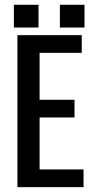

<svg xmlns="http://www.w3.org/2000/svg" viewBox="-20 -771 394 791"><path d="M37.2 -657.6V-751.3H138.7V-657.6ZM226.7 -657.6V-751.3H328.1V-657.6ZM51.8 -626.2H143.1V0H51.8ZM287 -359.9V-287.1H102.4V-359.9ZM316.8 -626.2V-553.3H99.6V-626.2ZM324.2 -72.9V0H99.6V-72.9Z"/></svg>

Font: Teko Variable Light
Style: Regular
Weight: 300
Designer: Manushi Parikh, Jonny Pinhorn
Foundry: Indian Type Foundry
Version: Version 3.000